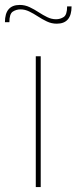

<svg xmlns="http://www.w3.org/2000/svg" viewBox="-65 -758 310 778"><path d="M100 0H80V-530H100ZM165 -662Q144 -662 125 -671Q106 -680 88.5 -691.5Q71 -703 53.5 -711.5Q36 -720 18 -720Q1 -720 -13 -711Q-27 -702 -27 -668H-45Q-45 -738 15 -738Q36 -738 55 -729Q74 -720 91.5 -708.5Q109 -697 126.5 -688.5Q144 -680 162 -680Q179 -680 193 -689Q207 -698 207 -732H225Q225 -662 165 -662Z"/></svg>

Font: Tanohe Sans Thin
Style: Regular
Weight: 100
Designer: Village Type and Design LLC & Cristiano Sobral
Foundry: Cooper Hewitt Smithsonian Design Museum
Version: Version 1.00;September 29, 2021;FontCreator 13.0.0.2655 64-b